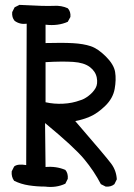

<svg xmlns="http://www.w3.org/2000/svg" viewBox="-20 -758 540 776"><path d="M407.2 -3.9 387.7 -13.7Q360.4 -66.4 320.3 -114.7Q280.3 -163.1 162.1 -260.7L164.1 -83Q207 -86.9 244.1 -71.3Q255.9 -57.6 253.9 -35.2L244.1 -15.6Q207 2 162.1 -3.9Q128.9 -3.9 96.7 -8.8Q64.5 -13.7 37.1 -27.3Q25.4 -43 27.3 -65.4L37.1 -85Q50.8 -96.7 85.9 -90.8L87.9 -662.1Q60.5 -658.2 39.1 -673.8Q27.3 -687.5 29.3 -709L39.1 -728.5L58.6 -738.3Q166 -732.4 197.3 -734.4Q228.5 -736.3 253.9 -724.6Q266.6 -710.9 264.6 -689.5L253.9 -669.9Q214.8 -652.3 164.1 -658.2V-584Q232.4 -585.9 274.9 -583.5Q317.4 -581.1 346.7 -571.3Q376 -561.5 408.2 -529.3Q440.4 -497.1 445.3 -466.8Q450.2 -436.5 443.4 -398.4Q436.5 -360.4 405.3 -330.1Q374 -299.8 344.7 -287.1Q315.4 -274.4 284.2 -268.6Q409.2 -124 429.7 -96.2Q450.2 -68.4 452.1 -33.2L442.4 -13.7Q428.7 -2 407.2 -3.9ZM303.7 -352.5Q319.3 -356.4 337.9 -370.6Q356.4 -384.8 366.2 -401.9Q376 -418.9 371.1 -444.3Q366.2 -469.7 342.8 -487.3Q319.3 -504.9 275.9 -507.8Q232.4 -510.7 164.1 -506.8V-344.7Q199.2 -336.9 235.8 -338.9Q272.5 -340.8 303.7 -352.5Z"/></svg>

Font: JasonHandwriting4
Style: Regular
Weight: 400
Version: Version 1.01.21